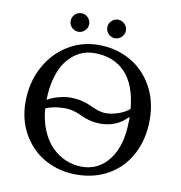

<svg xmlns="http://www.w3.org/2000/svg" viewBox="-88 -883 917 975"><g transform="rotate(10 370.5 -396.0)"><path d="M583.5 -366.2Q572.3 -490.2 512.9 -552Q453.6 -613.8 355 -613.8Q325.7 -613.8 298.3 -604.7Q271 -595.7 245.1 -574.5Q219.2 -553.2 200 -522.2Q180.7 -491.2 168.5 -443.8Q156.2 -396.5 155.3 -337.9Q182.1 -353.5 214.8 -361.8Q247.6 -370.1 272.9 -370.1Q306.2 -370.1 335.2 -362.8Q364.3 -355.5 381.6 -346.7Q398.9 -337.9 421.1 -330.6Q443.4 -323.2 463.9 -323.2Q491.7 -323.2 526.1 -334.7Q560.5 -346.2 583.5 -366.2ZM585.9 -326.2Q528.8 -266.1 445.8 -266.1Q415 -266.1 387.9 -273.2Q360.8 -280.3 344.2 -289.1Q327.6 -297.9 303.7 -304.9Q279.8 -312 254.9 -312Q197.3 -312 156.2 -293.9Q160.6 -231.9 181.9 -181.6Q203.1 -131.3 235.1 -99.6Q267.1 -67.9 306.6 -51Q346.2 -34.2 389.2 -34.2Q477.1 -34.2 531.5 -106.7Q585.9 -179.2 585.9 -310.1ZM689 -329.1Q689 -230 649.2 -152.8Q609.4 -75.7 536.4 -33Q463.4 9.8 369.1 9.8Q282.7 9.8 210.9 -28.6Q139.2 -66.9 95.5 -140.6Q51.8 -214.4 51.8 -310.1Q51.8 -406.7 93.3 -486.6Q134.8 -566.4 207.3 -612.3Q279.8 -658.2 368.2 -658.2Q458 -658.2 530.8 -617.7Q603.5 -577.1 646.2 -501.7Q689 -426.3 689 -329.1ZM220.2 -720.2Q206.1 -734.4 206.1 -753.9Q206.1 -773.4 220.2 -787.6Q234.4 -801.8 253.9 -801.8Q273.4 -801.8 287.6 -787.6Q301.8 -773.4 301.8 -753.9Q301.8 -734.4 287.6 -720.2Q273.4 -706.1 253.9 -706.1Q234.4 -706.1 220.2 -720.2ZM409.2 -720.2Q395 -734.4 395 -753.9Q395 -773.4 409.2 -787.6Q423.3 -801.8 442.9 -801.8Q462.4 -801.8 476.8 -787.6Q491.2 -773.4 491.2 -753.9Q491.2 -734.4 476.8 -720.2Q462.4 -706.1 442.9 -706.1Q423.3 -706.1 409.2 -720.2Z"/></g></svg>

Font: Linux Biolinum
Style: Regular
Weight: 400
Designer: Philipp H. Poll
Foundry: Philipp H. Poll
Version: Version 0.6.4